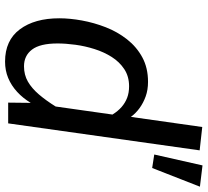

<svg xmlns="http://www.w3.org/2000/svg" viewBox="-50 -738 801 740"><g transform="rotate(90 350.0 -368.5)"><path d="M431 -473 470 -748 560 -738 456 0H376L377 -87Q359 -57 334.5 -34.5Q310 -12 281 0Q252 12 218 12Q136 12 93.5 -45Q51 -102 51 -197Q51 -238 59.5 -284.5Q68 -331 85.5 -376Q103 -421 132 -458Q161 -495 201.5 -517Q242 -539 296 -539Q327 -539 352 -530Q377 -521 397 -506.5Q417 -492 431 -473ZM313 -466Q275 -466 247 -447.5Q219 -429 200 -399Q181 -369 169.5 -332.5Q158 -296 153 -259Q148 -222 148 -190Q148 -123 171.5 -92Q195 -61 236 -61Q269 -61 295 -76Q321 -91 344.5 -118.5Q368 -146 391 -183L422 -402Q409 -423 393 -437Q377 -451 357.5 -458.5Q338 -466 313 -466ZM576 -563 618 -749 700 -739 628 -555Z"/></g></svg>

Font: Fira Sans Variable
Style: Italic
Weight: 397
Italic angle: -8°
Designer: Carrois Corporate & Edenspiekermann AG
Foundry: Carrois Corporate GbR & Edenspiekermann AG
Version: Version 4.202